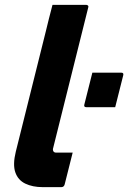

<svg xmlns="http://www.w3.org/2000/svg" viewBox="-20 -770 528 790"><path d="M168 -639Q174 -664 181.5 -694Q189 -724 196 -750H335Q339 -750 342 -747Q345 -744 343 -739Q307 -595 271 -450.5Q235 -306 199 -162Q196 -153 200 -147Q203 -142 212 -142H279Q271 -109 262.5 -76.5Q254 -44 246 -11Q243 0 232 0H156Q114 0 84 -14.5Q54 -29 43 -61Q32 -93 45 -146Q76 -269 106.5 -392.5Q137 -516 168 -639ZM454 -329H335Q324 -329 327 -340L360 -471H479Q490 -471 487 -460Z"/></svg>

Font: Recursive Sn Lnr St XBd
Style: Italic
Weight: 800
Italic angle: -15°
Version: Version 1.079;hotconv 1.0.112;makeotfexe 2.5.65598; ttfautoh